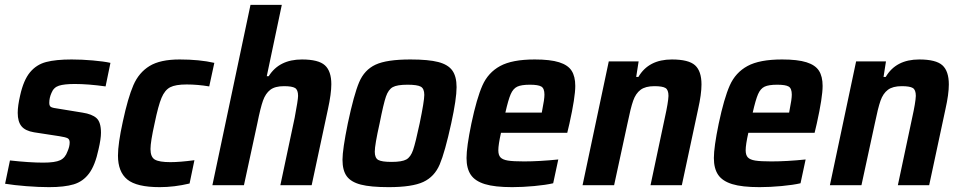

<svg xmlns="http://www.w3.org/2000/svg" viewBox="-20 -763 3956 791"><path d="M1 -6 21 -102Q102 -93 158 -93Q207 -93 228 -103Q249 -113 258 -139Q267 -159 267 -176Q267 -189 258.5 -193.5Q250 -198 224 -202L120 -218Q84 -224 68.5 -243Q53 -262 53 -298Q53 -327 63 -370Q77 -433 103.5 -465Q130 -497 170 -507.5Q210 -518 275 -518Q317 -518 362.5 -514Q408 -510 435 -504L415 -407Q343 -417 288 -417Q245 -417 223 -410Q201 -403 192 -380Q183 -360 183 -339Q183 -326 190.5 -322Q198 -318 222 -315L320 -299Q359 -293 377.5 -276.5Q396 -260 396 -216Q396 -191 386 -148Q372 -82 347 -48.5Q322 -15 283.5 -3.5Q245 8 182 8Q140 8 89 4Q38 0 1 -6Z M466 -122Q466 -171 486 -262Q507 -360 529.5 -412Q552 -464 596 -491Q640 -518 720 -518Q802 -518 863 -504L842 -407Q794 -415 749 -415Q703 -415 681 -403.5Q659 -392 645.5 -360Q632 -328 617 -255Q600 -179 600 -149Q600 -116 618 -105.5Q636 -95 682 -95Q721 -95 781 -103L761 -7Q698 8 638 8Q543 8 504.5 -23.5Q466 -55 466 -122Z M1012 -743H1141L1079 -449H1087Q1130 -518 1224 -518Q1292 -518 1318.5 -494Q1345 -470 1345 -416Q1345 -377 1331 -313L1264 0H1135L1194 -278Q1208 -352 1208 -368Q1208 -393 1195.5 -400.5Q1183 -408 1150 -408Q1113 -408 1093.5 -393Q1074 -378 1063.5 -348.5Q1053 -319 1040 -254L985 0H855Z M1391 -105Q1391 -147 1413 -255Q1438 -373 1459.5 -424Q1481 -475 1527 -496.5Q1573 -518 1671 -518Q1745 -518 1785.5 -507.5Q1826 -497 1843.5 -472.5Q1861 -448 1861 -404Q1861 -356 1839 -255Q1813 -136 1791.5 -85.5Q1770 -35 1724 -13.5Q1678 8 1581 8Q1507 8 1466.5 -2.5Q1426 -13 1408.5 -37Q1391 -61 1391 -105ZM1709 -255Q1728 -347 1728 -372Q1728 -398 1713.5 -406Q1699 -414 1659 -414Q1616 -414 1598 -404Q1580 -394 1570 -365Q1560 -336 1544 -255Q1524 -166 1524 -138Q1524 -112 1538.5 -104Q1553 -96 1593 -96Q1636 -96 1654 -106Q1672 -116 1682 -145.5Q1692 -175 1709 -255Z M1902 -112Q1902 -157 1922 -254Q1944 -358 1967.5 -411Q1991 -464 2040.5 -491Q2090 -518 2183 -518Q2247 -518 2283.5 -506.5Q2320 -495 2335 -471.5Q2350 -448 2350 -409Q2350 -362 2326 -254L2317 -216H2044Q2033 -167 2033 -144Q2033 -124 2042 -114.5Q2051 -105 2072.5 -101.5Q2094 -98 2139 -98Q2202 -98 2280 -106L2259 -8Q2229 -1 2181 3.5Q2133 8 2090 8Q2018 8 1977.5 -4.5Q1937 -17 1919.5 -43Q1902 -69 1902 -112ZM2212 -299 2214 -310Q2223 -354 2223 -373Q2223 -399 2210 -406.5Q2197 -414 2163 -414Q2128 -414 2111 -406Q2094 -398 2084 -375Q2074 -352 2062 -299Z M2488 -510H2611L2601 -446H2610Q2652 -518 2748 -518Q2817 -518 2843.5 -494Q2870 -470 2870 -415Q2870 -375 2856 -313L2789 0H2660L2719 -278Q2733 -341 2734 -368Q2734 -393 2721.5 -400.5Q2709 -408 2676 -408Q2639 -408 2619 -393Q2599 -378 2588.5 -348Q2578 -318 2565 -254L2510 0H2380Z M2921 -112Q2921 -157 2941 -254Q2963 -358 2986.5 -411Q3010 -464 3059.5 -491Q3109 -518 3202 -518Q3266 -518 3302.5 -506.5Q3339 -495 3354 -471.5Q3369 -448 3369 -409Q3369 -362 3345 -254L3336 -216H3063Q3052 -167 3052 -144Q3052 -124 3061 -114.5Q3070 -105 3091.5 -101.5Q3113 -98 3158 -98Q3221 -98 3299 -106L3278 -8Q3248 -1 3200 3.5Q3152 8 3109 8Q3037 8 2996.5 -4.5Q2956 -17 2938.5 -43Q2921 -69 2921 -112ZM3231 -299 3233 -310Q3242 -354 3242 -373Q3242 -399 3229 -406.5Q3216 -414 3182 -414Q3147 -414 3130 -406Q3113 -398 3103 -375Q3093 -352 3081 -299Z M3507 -510H3630L3620 -446H3629Q3671 -518 3767 -518Q3836 -518 3862.5 -494Q3889 -470 3889 -415Q3889 -375 3875 -313L3808 0H3679L3738 -278Q3752 -341 3753 -368Q3753 -393 3740.5 -400.5Q3728 -408 3695 -408Q3658 -408 3638 -393Q3618 -378 3607.5 -348Q3597 -318 3584 -254L3529 0H3399Z"/></svg>

Font: Saira Semi Condensed SemiBold
Style: Italic
Weight: 600
Width: 4
Italic angle: -12°
Designer: Hector Gatti with collaboration of the Omnibus-Type team
Foundry: Omnibus-Type
Version: Version 1.001; ttfautohint (v1.8)